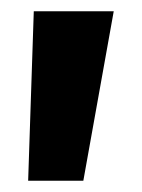

<svg xmlns="http://www.w3.org/2000/svg" viewBox="-20 -179 252 341"><path d="M40 -159H182L128 142H30Z"/></svg>

Font: Lineal Heavy
Style: Regular
Weight: 900
Designer: Created by Frank Adebiaye with contributions from Anton Moglia & Ariel Martín Pérez
Created by Frank ADEBIAYE with FontF
Foundry: Velvetyne Type Foundry
Version: Version 2.000